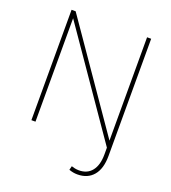

<svg xmlns="http://www.w3.org/2000/svg" viewBox="-162 -830 1033 1162"><g transform="rotate(20 354.0 -249.0)"><path d="M97.7 -710.9H124L584 -45.4V-710.9H610.4V43.5Q610.4 126 573.5 169.7Q536.6 213.4 471.2 213.4Q456.1 213.4 443.4 210.9Q430.7 208.5 416.5 203.6L422.9 178.2Q430.7 181.2 444.1 184.1Q457.5 187 471.2 187Q524.9 187 554.4 149.7Q584 112.3 584 43.5V0L124 -666V0H97.7Z"/></g></svg>

Font: Vazirmatn FD Thin
Style: Regular
Weight: 100
Designer: Saber Rastikerdar
Foundry: Saber Rastikerdar
Version: Version 33.003